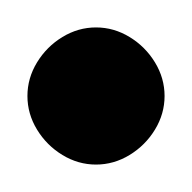

<svg xmlns="http://www.w3.org/2000/svg" viewBox="-20 -670 140 140"><path d="M0 -600Q0 -587 7 -575.5Q14 -564 25.5 -557Q37 -550 50 -550Q63 -550 74.5 -557Q86 -564 93 -575.5Q100 -587 100 -600Q100 -613 93 -624.5Q86 -636 74.5 -643Q63 -650 50 -650Q37 -650 25.5 -643Q14 -636 7 -624.5Q0 -613 0 -600Z"/></svg>

Font: Linefont
Style: Regular
Weight: 400
Monospace: yes
Version: Version 3.002;gftools[0.9.33]